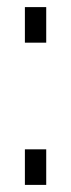

<svg xmlns="http://www.w3.org/2000/svg" viewBox="-20 -520 200 540"><path d="M110 -100V0H50V-100ZM110 -500V-400H50V-500Z"/></svg>

Font: Pathway Extreme 8pt Thin
Style: Regular
Weight: 100
Designer: Eduardo Rodriguez Tunni
Foundry: Eduardo Rodriguez Tunni
Version: Version 1.000